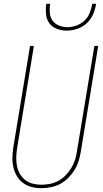

<svg xmlns="http://www.w3.org/2000/svg" viewBox="-20 -975 540 1003"><path d="M196 8Q169 8 144 1.5Q119 -5 99.5 -20Q80 -35 67.5 -56.5Q55 -78 49.5 -103Q44 -128 45 -155Q46 -182 50 -208L137 -735H157L70 -205Q66 -181 65 -157.5Q64 -134 68 -111.5Q72 -89 82.5 -69.5Q93 -50 110 -36Q127 -22 149.5 -16Q172 -10 196 -10Q218 -10 241 -14.5Q264 -19 285 -30.5Q306 -42 323 -59.5Q340 -77 352.5 -97.5Q365 -118 372 -140Q379 -162 382 -185L473 -735H493L402 -182Q398 -157 390.5 -133Q383 -109 369 -86.5Q355 -64 336 -45Q317 -26 294 -14Q271 -2 245.5 3Q220 8 196 8ZM329 -815Q302 -815 277 -824.5Q252 -834 237.5 -854Q223 -874 220.5 -901Q218 -928 222 -955H242Q238 -932 240 -908.5Q242 -885 254.5 -867.5Q267 -850 288 -841.5Q309 -833 332 -833Q355 -833 379 -841.5Q403 -850 421.5 -867.5Q440 -885 449 -908.5Q458 -932 462 -955H482Q478 -928 466.5 -901Q455 -874 433.5 -854Q412 -834 384 -824.5Q356 -815 329 -815Z"/></svg>

Font: Iosevka Term Curly Th Obl
Style: Regular
Weight: 100
Italic angle: -9°
Designer: Belleve Invis
Foundry: Belleve Invis
Version: Version 32.3.0